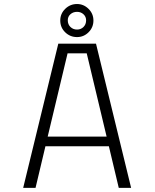

<svg xmlns="http://www.w3.org/2000/svg" viewBox="-20 -912 750 932"><path d="M354 -732Q320.5 -732 296.5 -755.2Q272.5 -778.5 272.5 -812.5Q272.5 -845.5 296.5 -869Q320.5 -892.5 354 -892.5Q386 -892.5 409.8 -869Q433.5 -845.5 433.5 -812.5Q433.5 -779 410 -755.5Q386.5 -732 354 -732ZM354 -768.5Q372.5 -768.5 385.2 -781Q398 -793.5 398 -813.5Q398 -831 385.2 -842.8Q372.5 -854.5 354 -854.5Q335 -854.5 322 -843Q309 -831.5 309 -813.5Q309 -793.5 322 -781Q335 -768.5 354 -768.5ZM556.5 0 508.5 -202H200.5L152.5 0H92.5L263 -700H446L616.5 0ZM308 -653 211.5 -249H497.5L401 -653Z"/></svg>

Font: League Mono UltraLight
Style: Regular
Weight: 200
Width: 6
Designer: Tyler Finck
Foundry: The League of Moveable Type / Tyler Finck
Version: Version 2.210